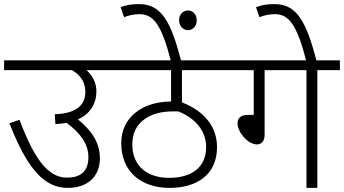

<svg xmlns="http://www.w3.org/2000/svg" viewBox="-20 -916 1677 936"><path d="M0 -622V-574H331C370 -552 396 -516 396 -469C396 -402 351 -363 247 -359L250 -311C270 -312 288 -314 305 -317C374 -266 411 -212 411 -150C411 -73 364 -50 306 -50C211 -50 144 -149 75 -332L26 -315C117 -82 201 0 311 0C401 0 467 -50 467 -145C467 -228 418 -286 360 -334C420 -361 450 -411 450 -471C450 -511 432 -547 402 -574H536V-622Z M1103 -574V-622H521V-574H814V-421H813C681 -421 571 -349 571 -218C571 -80 667 0 807 0C934 0 1038 -60 1038 -199C1038 -294 980 -373 867 -417V-574ZM805 -49C699 -49 625 -105 625 -212C625 -268 647 -309 686 -336C720 -360 764 -373 827 -373H849C938 -338 985 -272 985 -200C985 -95 908 -49 805 -49Z M814 -615H864C813 -815 765 -896 658 -896C620 -896 594 -891 568 -881L585 -832C604 -840 630 -847 660 -847C728 -847 768 -796 814 -615ZM853 -817C853 -789 873 -769 896 -769C920 -769 939 -788 939 -817C939 -845 921 -865 896 -865C872 -865 853 -845 853 -817Z M1270 -574H1474V0H1527V-574H1637V-622H1088V-574H1217V-356H1191C1152 -356 1138 -339 1138 -315C1138 -270 1190 -212 1232 -212C1255 -212 1270 -228 1270 -259Z M1474 -615H1524C1473 -815 1425 -896 1318 -896C1280 -896 1254 -891 1228 -881L1245 -832C1264 -840 1290 -847 1320 -847C1388 -847 1428 -796 1474 -615Z"/></svg>

Font: Noto Sans Devanagari UI Light
Style: Regular
Weight: 300
Designer: Jelle Bosma - Monotype Design Team
Foundry: Monotype Imaging Inc.
Version: Version 2.004